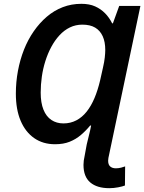

<svg xmlns="http://www.w3.org/2000/svg" viewBox="-20 -745 755 1005"><path d="M552 240Q488 240 452.5 210Q417 180 417 118Q417 107 418.5 95.5Q420 84 423 71L434 11Q440 -16 446 -38.5Q452 -61 457 -88H452Q430 -61 403.5 -38.5Q377 -16 344.5 -3Q312 10 268 10Q205 10 159 -22Q113 -54 88 -113Q63 -172 63 -255Q63 -316 74 -374.5Q85 -433 105.5 -485Q126 -537 156.5 -581Q187 -625 225 -657.5Q263 -690 308.5 -707.5Q354 -725 406 -725Q448 -725 478 -711.5Q508 -698 530 -675.5Q552 -653 567 -623H571L604 -714H715L551 65Q549 73 547.5 81.5Q546 90 546 96Q546 117 557 126.5Q568 136 586 136Q601 136 614 132.5Q627 129 635 126L634 226Q622 231 598.5 235.5Q575 240 552 240ZM312 -99Q349 -99 379.5 -115Q410 -131 433.5 -160.5Q457 -190 474.5 -231.5Q492 -273 504 -324L519 -391Q526 -421 528.5 -444.5Q531 -468 531 -483Q531 -526 517.5 -555.5Q504 -585 478 -600.5Q452 -616 411 -616Q376 -616 346 -601.5Q316 -587 291.5 -560.5Q267 -534 248.5 -499.5Q230 -465 217.5 -425.5Q205 -386 199 -344Q193 -302 193 -260Q193 -207 207.5 -171Q222 -135 249 -117Q276 -99 312 -99Z"/></svg>

Font: Noto Sans Display SemiBold
Style: Italic
Weight: 600
Italic angle: -12°
Designer: Monotype Design Team
Foundry: Monotype Imaging Inc.
Version: Version 2.003